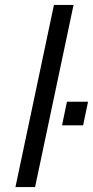

<svg xmlns="http://www.w3.org/2000/svg" viewBox="-20 -763 379 783"><path d="M43 0 200 -743H280L123 0ZM233 -252 253 -348H339L319 -252Z"/></svg>

Font: Saira SemiExpanded
Style: Italic
Weight: 400
Width: 6
Italic angle: -12°
Designer: Hector Gatti with collaboration of the Omnibus-Type team
Foundry: Omnibus-Type
Version: Version 1.101